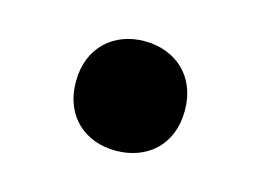

<svg xmlns="http://www.w3.org/2000/svg" viewBox="-44 -514 450 332"><g transform="rotate(15 181.5 -348.0)"><path d="M181 -250C236 -250 279 -285 279 -348C279 -410 236 -446 181 -446C127 -446 84 -410 84 -348C84 -285 127 -250 181 -250Z"/></g></svg>

Font: Kufam Arabic Latin Roman Bold
Style: Regular
Weight: 700
Designer: Wael Morcos & Artur Schmal
Version: Version 1.200;PS 001.200;hotconv 1.0.88;makeotf.lib2.5.64775